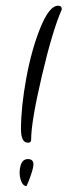

<svg xmlns="http://www.w3.org/2000/svg" viewBox="-20 -639 234 666"><path d="M96 -68.8Q96 -52.8 78.4 -8L72 6.4Q58.4 6.4 51.2 -16.8Q48 -28.8 48 -40.4Q48 -52 51.2 -64Q57.6 -87.2 76.8 -87.2Q96 -87.2 96 -68.8ZM52.8 -191.2Q52.8 -268 71.2 -368Q89.6 -468 120.4 -543.6Q151.2 -619.2 181.6 -619.2Q194.4 -619.2 194.4 -606.4Q162.4 -534.4 125.2 -375.6Q88 -216.8 88 -154.4Q88 -144 76.8 -144Q52.8 -144 52.8 -191.2Z"/></svg>

Font: Euphoria Script
Style: Regular
Weight: 400
Designer: Sabrina Mariela Lopez
Foundry: Sabrina Mariela Lopez
Version: Version 1.002